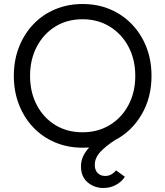

<svg xmlns="http://www.w3.org/2000/svg" viewBox="-20 -727 825 958"><path d="M392 10Q318 10 255 -16.5Q192 -43 146 -91.5Q100 -140 74.5 -205.5Q49 -271 49 -348Q49 -426 74.5 -491.5Q100 -557 146 -605.5Q192 -654 255 -680.5Q318 -707 392 -707Q467 -707 529.5 -680.5Q592 -654 638.5 -605.5Q685 -557 710.5 -491.5Q736 -426 736 -348Q736 -240 686.5 -155.5Q637 -71 554 -28Q510 0 481.5 30Q453 60 453 96Q453 122 467.5 136.5Q482 151 505 151Q536 151 559 123L603 155Q588 179 559.5 195Q531 211 496 211Q450 211 417 182.5Q384 154 384 104Q384 76 395 52.5Q406 29 425 9Q409 10 392 10ZM392 -67Q468 -67 527.5 -103Q587 -139 621 -203Q655 -267 655 -348Q655 -430 621 -494Q587 -558 527.5 -594.5Q468 -631 392 -631Q315 -631 256 -594.5Q197 -558 163.5 -494Q130 -430 130 -348Q130 -267 163.5 -203Q197 -139 256 -103Q315 -67 392 -67Z"/></svg>

Font: Lexend Deca Light
Style: Regular
Weight: 300
Designer: Bonnie Shaver-Troup, Thomas Jockin
Foundry: Lexend
Version: Version 1.008; ttfautohint (v1.8.4.7-5d5b)